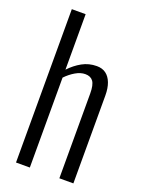

<svg xmlns="http://www.w3.org/2000/svg" viewBox="-152 -882 715 953"><g transform="rotate(20 206.0 -405.0)"><path d="M57 0V-810H130V-517Q159 -548 194 -567.5Q229 -587 271 -587Q300 -587 319.5 -572.5Q339 -558 349.5 -530.5Q360 -503 360 -464V0H286V-448Q286 -493 272.5 -511.5Q259 -530 231 -530Q206 -530 179.5 -514.5Q153 -499 130 -475V0Z"/></g></svg>

Font: Oswald Light
Style: Regular
Weight: 300
Designer: Vernon Adams
Foundry: Vernon Adams
Version: Version 4.103;gftools[0.9.33.dev8+g029e19f]